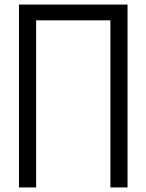

<svg xmlns="http://www.w3.org/2000/svg" viewBox="-20 -820 640 840"><path d="M63 0V-800H538V0H463V-731H138V0Z"/></svg>

Font: Victor Mono
Style: Regular
Weight: 400
Monospace: yes
Designer: Rune Bjørnerås
Version: Version 1.561;gftools[0.9.30]